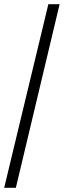

<svg xmlns="http://www.w3.org/2000/svg" viewBox="-20 -780 306 921"><path d="M0 121H56L266 -760H212Z"/></svg>

Font: Noto Serif Thai SemiCondensed
Style: Regular
Weight: 400
Width: 4
Designer: Monotype Design Team
Foundry: Monotype Imaging Inc.
Version: Version 2.002